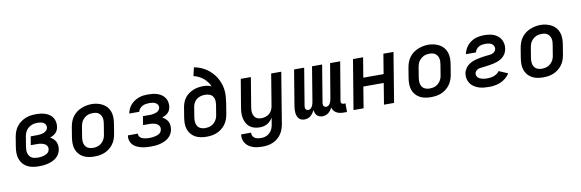

<svg xmlns="http://www.w3.org/2000/svg" viewBox="-60 -1272 6120 2022"><g transform="rotate(-10 3000.0 -261.0)"><path d="M265 8Q232 8 200.5 3Q169 -2 141.5 -16Q114 -30 94 -53Q74 -76 63.5 -105.5Q53 -135 52.5 -167.5Q52 -200 57 -232L75 -342Q80 -370 90.5 -397.5Q101 -425 119.5 -449Q138 -473 163 -491Q188 -509 215.5 -520Q243 -531 271.5 -534.5Q300 -538 328 -538Q354 -538 380 -534.5Q406 -531 429 -522.5Q452 -514 472 -499.5Q492 -485 504.5 -464Q517 -443 521.5 -417.5Q526 -392 521 -366Q519 -350 511.5 -333.5Q504 -317 491 -304.5Q478 -292 462 -283.5Q446 -275 430 -269Q448 -260 463 -246.5Q478 -233 487.5 -215Q497 -197 499.5 -175.5Q502 -154 499 -133Q495 -109 483 -86Q471 -63 451.5 -46.5Q432 -30 408.5 -19.5Q385 -9 361 -3Q337 3 313 5.5Q289 8 265 8ZM267 -84Q280 -84 292 -85Q304 -86 316.5 -88.5Q329 -91 341.5 -95.5Q354 -100 365 -107Q376 -114 383.5 -125Q391 -136 393 -149Q396 -162 392 -175Q388 -188 379.5 -197Q371 -206 359 -211.5Q347 -217 334.5 -220.5Q322 -224 308.5 -225Q295 -226 281 -226H216L231 -318H296Q308 -318 320 -319Q332 -320 343.5 -322Q355 -324 366.5 -328Q378 -332 388.5 -339Q399 -346 406.5 -356.5Q414 -367 416 -379Q418 -395 411 -409.5Q404 -424 390.5 -432Q377 -440 360.5 -443Q344 -446 328 -446Q311 -446 294 -443.5Q277 -441 261 -434Q245 -427 230.5 -416Q216 -405 206 -390.5Q196 -376 190 -360Q184 -344 181 -327L163 -217Q160 -200 160 -182.5Q160 -165 164.5 -149Q169 -133 178.5 -119.5Q188 -106 202 -98Q216 -90 233 -87Q250 -84 267 -84Z M854 8Q823 8 792 2Q761 -4 735 -18.5Q709 -33 690 -56Q671 -79 661.5 -108Q652 -137 652 -168.5Q652 -200 657 -232L675 -342Q680 -370 690 -397Q700 -424 717.5 -448Q735 -472 759 -490Q783 -508 810.5 -519Q838 -530 865.5 -535.5Q893 -541 921 -541Q953 -541 983.5 -533.5Q1014 -526 1040 -511.5Q1066 -497 1085 -474Q1104 -451 1113.5 -422Q1123 -393 1123 -361.5Q1123 -330 1118 -298L1100 -188Q1095 -160 1085 -133Q1075 -106 1057.5 -82.5Q1040 -59 1016 -40.5Q992 -22 965 -11Q938 0 910 4Q882 8 854 8ZM856 -84Q873 -84 889 -87Q905 -90 920.5 -97Q936 -104 949 -115.5Q962 -127 971.5 -141.5Q981 -156 986.5 -171.5Q992 -187 994 -203L1012 -313Q1015 -330 1015.5 -346.5Q1016 -363 1012.5 -378.5Q1009 -394 1000.5 -407.5Q992 -421 979 -430Q966 -439 950 -442.5Q934 -446 917 -446Q901 -446 885 -443Q869 -440 854 -432.5Q839 -425 826 -413.5Q813 -402 803.5 -388Q794 -374 789 -358.5Q784 -343 781 -327L763 -217Q759 -192 760.5 -167.5Q762 -143 774.5 -123Q787 -103 809 -93.5Q831 -84 856 -84Z M1459 8Q1432 8 1406 5.5Q1380 3 1355 -3.5Q1330 -10 1307.5 -21Q1285 -32 1268.5 -50Q1252 -68 1244 -93Q1236 -118 1240 -144Q1241 -145 1241 -147Q1241 -149 1242 -150H1349Q1349 -150 1348.5 -149.5Q1348 -149 1348 -148Q1346 -136 1351.5 -125Q1357 -114 1366 -106.5Q1375 -99 1386 -95Q1397 -91 1409 -88.5Q1421 -86 1433.5 -85Q1446 -84 1459 -84Q1472 -84 1485 -85Q1498 -86 1511 -88.5Q1524 -91 1537.5 -95Q1551 -99 1563 -106Q1575 -113 1583 -125Q1591 -137 1593 -150Q1596 -163 1592.5 -176Q1589 -189 1580.5 -198.5Q1572 -208 1560 -214Q1548 -220 1535.5 -223.5Q1523 -227 1509 -228Q1495 -229 1482 -229H1417L1432 -322H1497Q1509 -322 1520.5 -322.5Q1532 -323 1543.5 -325.5Q1555 -328 1567 -331.5Q1579 -335 1589.5 -341.5Q1600 -348 1607 -358.5Q1614 -369 1616 -381Q1619 -398 1610 -412Q1601 -426 1586.5 -433.5Q1572 -441 1555.5 -443.5Q1539 -446 1521 -446Q1503 -446 1484.5 -443Q1466 -440 1449 -431.5Q1432 -423 1419 -408Q1406 -393 1402 -374H1295Q1300 -399 1310.5 -422.5Q1321 -446 1338.5 -465.5Q1356 -485 1378 -499.5Q1400 -514 1424 -523Q1448 -532 1472.5 -535Q1497 -538 1521 -538Q1548 -538 1574 -535Q1600 -532 1624 -524Q1648 -516 1668.5 -501.5Q1689 -487 1703 -466.5Q1717 -446 1721.5 -420Q1726 -394 1722 -368Q1719 -352 1712 -335.5Q1705 -319 1691.5 -307Q1678 -295 1662.5 -286.5Q1647 -278 1630 -272Q1648 -263 1663.5 -249Q1679 -235 1688.5 -217Q1698 -199 1700 -177Q1702 -155 1699 -134Q1695 -109 1682.5 -86Q1670 -63 1649.5 -46Q1629 -29 1605 -18.5Q1581 -8 1556.5 -2Q1532 4 1507.5 6Q1483 8 1459 8Z M2054 8Q2023 8 1992 2Q1961 -4 1935 -18.5Q1909 -33 1890 -56Q1871 -79 1861.5 -108Q1852 -137 1852 -168.5Q1852 -200 1857 -232L1875 -342Q1880 -368 1890 -393.5Q1900 -419 1917.5 -441Q1935 -463 1958.5 -479Q1982 -495 2007.5 -505Q2033 -515 2059.5 -519Q2086 -523 2112 -523Q2135 -523 2157.5 -519Q2180 -515 2199 -505Q2188 -531 2171 -554Q2154 -577 2132 -595Q2110 -613 2084 -626Q2058 -639 2029 -645L2050 -735Q2086 -729 2119.5 -715.5Q2153 -702 2182 -682Q2211 -662 2235.5 -636.5Q2260 -611 2278 -581.5Q2296 -552 2308.5 -518Q2321 -484 2325.5 -447.5Q2330 -411 2327 -373.5Q2324 -336 2318 -298L2300 -188Q2295 -160 2285 -133Q2275 -106 2257.5 -82.5Q2240 -59 2216 -40.5Q2192 -22 2165 -11Q2138 0 2110 4Q2082 8 2054 8ZM2056 -84Q2073 -84 2089 -87Q2105 -90 2120.5 -97Q2136 -104 2149 -115.5Q2162 -127 2171.5 -141.5Q2181 -156 2186.5 -171.5Q2192 -187 2194 -203L2211 -306Q2215 -330 2212.5 -354Q2210 -378 2197 -396Q2184 -414 2161.5 -422Q2139 -430 2115 -430Q2092 -430 2069.5 -424.5Q2047 -419 2027.5 -405Q2008 -391 1996.5 -370Q1985 -349 1981 -327L1963 -217Q1959 -192 1960.5 -167.5Q1962 -143 1974.5 -123Q1987 -103 2009 -93.5Q2031 -84 2056 -84Z M2619 213Q2593 213 2567 210Q2541 207 2517.5 199Q2494 191 2473.5 177.5Q2453 164 2439 144Q2425 124 2419 98.5Q2413 73 2417 47H2524Q2521 65 2529 81Q2537 97 2551.5 106Q2566 115 2583.5 118Q2601 121 2619 121Q2643 121 2666.5 113.5Q2690 106 2709 88.5Q2728 71 2738 48.5Q2748 26 2752 2L2764 -71Q2753 -53 2737.5 -37Q2722 -21 2703 -10.5Q2684 0 2663.5 4Q2643 8 2623 8Q2594 8 2566.5 0.5Q2539 -7 2517.5 -24Q2496 -41 2483 -65.5Q2470 -90 2464 -117Q2458 -144 2459 -173.5Q2460 -203 2465 -232L2515 -530H2623L2571 -217Q2568 -201 2567.5 -184.5Q2567 -168 2570 -153Q2573 -138 2580 -124.5Q2587 -111 2598.5 -101.5Q2610 -92 2625.5 -88Q2641 -84 2657 -84Q2679 -84 2701.5 -90.5Q2724 -97 2742 -112Q2760 -127 2770.5 -148Q2781 -169 2784 -191L2840 -530H2948L2858 17Q2853 44 2843.5 70.5Q2834 97 2817 121Q2800 145 2777 163.5Q2754 182 2727.5 193Q2701 204 2673.5 208.5Q2646 213 2619 213Z M3103 8Q3085 8 3069 2Q3053 -4 3042.5 -16.5Q3032 -29 3026 -45Q3020 -61 3018.5 -78Q3017 -95 3018 -113Q3019 -131 3022 -149L3085 -530H3193L3127 -131Q3126 -122 3126.5 -113.5Q3127 -105 3131.5 -98Q3136 -91 3143.5 -87.5Q3151 -84 3160 -84Q3169 -84 3177.5 -88.5Q3186 -93 3192 -100Q3198 -107 3202 -115.5Q3206 -124 3209 -132.5Q3212 -141 3214 -149.5Q3216 -158 3217 -166L3277 -530H3385L3319 -131Q3318 -122 3318.5 -113.5Q3319 -105 3323.5 -98Q3328 -91 3336 -87.5Q3344 -84 3352 -84Q3361 -84 3369.5 -88.5Q3378 -93 3384 -100Q3390 -107 3394 -115.5Q3398 -124 3401 -132.5Q3404 -141 3406 -149.5Q3408 -158 3409 -166L3470 -530H3578L3509 -118Q3508 -111 3509 -104.5Q3510 -98 3514 -93Q3518 -88 3524.5 -86Q3531 -84 3537 -84H3556V8H3522Q3502 8 3482 4.5Q3462 1 3445 -8.5Q3428 -18 3416.5 -33.5Q3405 -49 3401 -68Q3393 -52 3382.5 -38Q3372 -24 3358 -13Q3344 -2 3327.5 3Q3311 8 3295 8Q3278 8 3262.5 2.5Q3247 -3 3236 -14.5Q3225 -26 3219.5 -41.5Q3214 -57 3211 -73Q3204 -57 3193.5 -42Q3183 -27 3168.5 -15Q3154 -3 3137 2.5Q3120 8 3103 8Q3103 8 3103 8Q3103 8 3103 8Z M3627 0 3715 -530H3823L3788 -318H4005L4040 -530H4148L4061 0H3953L3990 -226H3772L3735 0Z M4454 8Q4423 8 4392 2Q4361 -4 4335 -18.5Q4309 -33 4290 -56Q4271 -79 4261.5 -108Q4252 -137 4252 -168.5Q4252 -200 4257 -232L4275 -342Q4280 -370 4290 -397Q4300 -424 4317.5 -448Q4335 -472 4359 -490Q4383 -508 4410.5 -519Q4438 -530 4465.5 -535.5Q4493 -541 4521 -541Q4553 -541 4583.5 -533.5Q4614 -526 4640 -511.5Q4666 -497 4685 -474Q4704 -451 4713.5 -422Q4723 -393 4723 -361.5Q4723 -330 4718 -298L4700 -188Q4695 -160 4685 -133Q4675 -106 4657.5 -82.5Q4640 -59 4616 -40.5Q4592 -22 4565 -11Q4538 0 4510 4Q4482 8 4454 8ZM4456 -84Q4473 -84 4489 -87Q4505 -90 4520.5 -97Q4536 -104 4549 -115.5Q4562 -127 4571.5 -141.5Q4581 -156 4586.5 -171.5Q4592 -187 4594 -203L4612 -313Q4615 -330 4615.5 -346.5Q4616 -363 4612.5 -378.5Q4609 -394 4600.5 -407.5Q4592 -421 4579 -430Q4566 -439 4550 -442.5Q4534 -446 4517 -446Q4501 -446 4485 -443Q4469 -440 4454 -432.5Q4439 -425 4426 -413.5Q4413 -402 4403.5 -388Q4394 -374 4389 -358.5Q4384 -343 4381 -327L4363 -217Q4359 -192 4360.5 -167.5Q4362 -143 4374.5 -123Q4387 -103 4409 -93.5Q4431 -84 4456 -84Z M5076 8Q5047 8 5018.5 5Q4990 2 4964 -7Q4938 -16 4915.5 -31Q4893 -46 4878 -68Q4863 -90 4856.5 -117.5Q4850 -145 4855 -174Q4857 -189 4863.5 -203.5Q4870 -218 4879 -231Q4888 -244 4900.5 -255Q4913 -266 4926.5 -274.5Q4940 -283 4955 -289Q4970 -295 4985 -299Q5000 -303 5015 -306Q5030 -309 5045 -312Q5060 -315 5075.5 -317Q5091 -319 5106 -320.5Q5121 -322 5136.5 -323.5Q5152 -325 5167 -330Q5182 -335 5193.5 -347Q5205 -359 5208 -374Q5210 -385 5207 -396.5Q5204 -408 5197.5 -416.5Q5191 -425 5182 -431Q5173 -437 5162 -440Q5151 -443 5139.5 -444.5Q5128 -446 5117 -446Q5099 -446 5081 -443Q5063 -440 5046.5 -431Q5030 -422 5018 -407Q5006 -392 5002 -374H4895Q4902 -411 4923 -444Q4944 -477 4976 -499Q5008 -521 5044.5 -529.5Q5081 -538 5117 -538Q5144 -538 5170.5 -534.5Q5197 -531 5220.5 -521.5Q5244 -512 5264 -496Q5284 -480 5296 -458Q5308 -436 5312.5 -410Q5317 -384 5312 -357Q5309 -337 5299.5 -317.5Q5290 -298 5275 -282Q5260 -266 5241 -255Q5222 -244 5202 -237Q5182 -230 5161.5 -225.5Q5141 -221 5121 -218Q5101 -215 5080.5 -212Q5060 -209 5039 -207Q5026 -206 5014 -204Q5002 -202 4990.5 -196Q4979 -190 4970.5 -179.5Q4962 -169 4960 -157Q4958 -144 4963 -131.5Q4968 -119 4977 -110.5Q4986 -102 4998 -97Q5010 -92 5022.5 -89Q5035 -86 5048.5 -85Q5062 -84 5076 -84Q5093 -84 5110.5 -86.5Q5128 -89 5145 -95.5Q5162 -102 5177.5 -113Q5193 -124 5203 -139L5299 -98Q5281 -70 5255 -48.5Q5229 -27 5199 -14.5Q5169 -2 5137.5 3Q5106 8 5076 8Z M5654 8Q5623 8 5592 2Q5561 -4 5535 -18.5Q5509 -33 5490 -56Q5471 -79 5461.5 -108Q5452 -137 5452 -168.5Q5452 -200 5457 -232L5475 -342Q5480 -370 5490 -397Q5500 -424 5517.5 -448Q5535 -472 5559 -490Q5583 -508 5610.5 -519Q5638 -530 5665.5 -535.5Q5693 -541 5721 -541Q5753 -541 5783.5 -533.5Q5814 -526 5840 -511.5Q5866 -497 5885 -474Q5904 -451 5913.5 -422Q5923 -393 5923 -361.5Q5923 -330 5918 -298L5900 -188Q5895 -160 5885 -133Q5875 -106 5857.5 -82.5Q5840 -59 5816 -40.5Q5792 -22 5765 -11Q5738 0 5710 4Q5682 8 5654 8ZM5656 -84Q5673 -84 5689 -87Q5705 -90 5720.5 -97Q5736 -104 5749 -115.5Q5762 -127 5771.5 -141.5Q5781 -156 5786.5 -171.5Q5792 -187 5794 -203L5812 -313Q5815 -330 5815.5 -346.5Q5816 -363 5812.5 -378.5Q5809 -394 5800.5 -407.5Q5792 -421 5779 -430Q5766 -439 5750 -442.5Q5734 -446 5717 -446Q5701 -446 5685 -443Q5669 -440 5654 -432.5Q5639 -425 5626 -413.5Q5613 -402 5603.5 -388Q5594 -374 5589 -358.5Q5584 -343 5581 -327L5563 -217Q5559 -192 5560.5 -167.5Q5562 -143 5574.5 -123Q5587 -103 5609 -93.5Q5631 -84 5656 -84Z"/></g></svg>

Font: Iosevka Curly SmBdEx
Style: Italic
Weight: 600
Width: 7
Italic angle: -9°
Monospace: yes
Designer: Belleve Invis
Foundry: Belleve Invis
Version: Version 11.1.0; ttfautohint (v1.8.3)